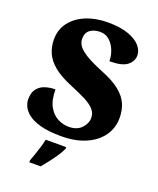

<svg xmlns="http://www.w3.org/2000/svg" viewBox="-169 -825 943 1146"><g transform="rotate(20 302.5 -251.5)"><path d="M284 10Q203 10 152 -4Q101 -18 73 -40Q45 -62 34.5 -86Q24 -110 24 -129Q24 -174 43.5 -198Q63 -222 93 -231.5Q123 -241 157 -241Q157 -173 179.5 -133Q202 -93 236.5 -75.5Q271 -58 306 -58Q359 -58 387.5 -88.5Q416 -119 416 -153Q416 -185 394.5 -208Q373 -231 333.5 -251Q294 -271 240 -293Q164 -324 122 -359Q80 -394 63 -434Q46 -474 46 -518Q46 -582 81.5 -628Q117 -674 178 -699Q239 -724 315 -724Q396 -724 447.5 -705Q499 -686 523 -657.5Q547 -629 547 -598Q547 -561 514.5 -535Q482 -509 402 -509Q402 -543 389 -576.5Q376 -610 351.5 -632.5Q327 -655 291 -655Q254 -655 228.5 -637Q203 -619 203 -579Q203 -559 216 -538Q229 -517 267.5 -492.5Q306 -468 380 -438Q456 -408 498.5 -373.5Q541 -339 558 -299.5Q575 -260 575 -212Q575 -147 539.5 -97Q504 -47 438.5 -18.5Q373 10 284 10ZM159 208Q166 189 175.5 162.5Q185 136 193 108.5Q201 81 205 61H335V71Q326 92 308.5 118.5Q291 145 270 172Q249 199 231 221H159Z"/></g></svg>

Font: Noto Serif Khmer Black
Style: Regular
Weight: 900
Version: Version 2.003